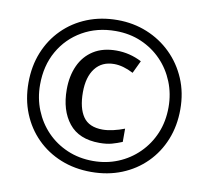

<svg xmlns="http://www.w3.org/2000/svg" viewBox="-81 -814 993 914"><g transform="rotate(10 416.0 -357.0)"><path d="M416 10Q336 10 269 -17Q202 -44 152.5 -93.5Q103 -143 76 -210Q49 -277 49 -357Q49 -437 76 -504Q103 -571 152.5 -620.5Q202 -670 269 -697Q336 -724 416 -724Q492 -724 558.5 -697Q625 -670 675.5 -620.5Q726 -571 754.5 -504Q783 -437 783 -357Q783 -277 756 -210Q729 -143 679.5 -93.5Q630 -44 563 -17Q496 10 416 10ZM416 -43Q480 -43 536 -66Q592 -89 635 -131.5Q678 -174 702 -231Q726 -288 726 -357Q726 -422 703 -479Q680 -536 638.5 -579Q597 -622 540.5 -646.5Q484 -671 416 -671Q326 -671 255.5 -630.5Q185 -590 145 -519.5Q105 -449 105 -357Q105 -292 128 -235Q151 -178 192.5 -135Q234 -92 291 -67.5Q348 -43 416 -43ZM431 -133Q332 -133 283 -194.5Q234 -256 234 -357Q234 -422 257 -472.5Q280 -523 325 -551.5Q370 -580 435 -580Q500 -580 558 -550L529 -489Q479 -515 436 -515Q377 -515 344.5 -473Q312 -431 312 -357Q312 -281 340.5 -239.5Q369 -198 435 -198Q458 -198 486.5 -204.5Q515 -211 540 -221V-157Q516 -147 491 -140Q466 -133 431 -133Z"/></g></svg>

Font: Noto IKEA Latin
Style: Regular
Weight: 400
Designer: Monotype Design Team
Foundry: Monotype Imaging Inc.
Version: Version 1.0